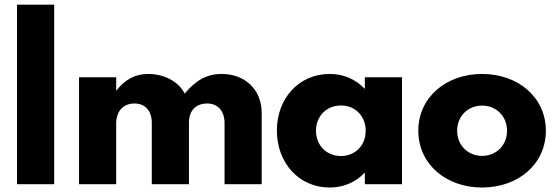

<svg xmlns="http://www.w3.org/2000/svg" viewBox="-20 -802 2417 836"><path d="M215.9 0V-781.8H54.1V0Z M324.1 0H485.9V-264.1C485.9 -319.1 517.7 -351.4 565.5 -351.4C613.2 -351.4 640.9 -318.2 640.9 -267.7V0H802.7V-268.6C802.7 -320.5 833.6 -351.4 881.8 -351.4C928.2 -351.4 957.7 -319.1 957.7 -266.4V0H1119.5V-310C1119.5 -412.3 1046.4 -480 945 -480C880.9 -480 832.3 -452.3 784.1 -394.5C758.2 -446.4 695.5 -480 625.5 -480C570 -480 526.4 -458.2 485.9 -406.8V-465.5H324.1Z M1415.5 14.5C1475.5 14.5 1527.3 -7.7 1568.6 -50.5V0H1730.5V-465.5H1568.6V-415C1527.3 -457.7 1475.5 -480 1415.5 -480C1280.5 -480 1185.5 -372.7 1185.5 -233.6C1185.5 -94.1 1280.5 14.5 1415.5 14.5ZM1355.9 -232.7C1355.9 -296.4 1401.8 -342.7 1464.5 -342.7C1526.8 -342.7 1572.3 -296.8 1572.3 -232.7C1572.3 -169.1 1526.8 -122.7 1464.5 -122.7C1401.8 -122.7 1355.9 -169.1 1355.9 -232.7Z M1801.4 -232.7C1801.4 -87.3 1922.3 14.5 2079.1 14.5C2235.9 14.5 2356.8 -87.3 2356.8 -232.7C2356.8 -378.2 2235.9 -480 2079.1 -480C1922.3 -480 1801.4 -378.2 1801.4 -232.7ZM1970.5 -232.7C1970.5 -297.3 2018.6 -342.3 2079.1 -342.3C2139.5 -342.3 2187.7 -297.3 2187.7 -232.7C2187.7 -168.2 2139.5 -123.2 2079.1 -123.2C2018.6 -123.2 1970.5 -168.2 1970.5 -232.7Z"/></svg>

Font: Spartan MB ExtBd
Style: Regular
Weight: 800
Designer: Matt Bailey, Mirko Velimirovic
Foundry: Matt Bailey
Version: Version 1.005